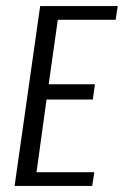

<svg xmlns="http://www.w3.org/2000/svg" viewBox="-20 -611 407 631"><path d="M28 0 112 -591H367L360 -546H170L140 -334H292L285 -284H133L100 -45H290L283 0Z"/></svg>

Font: Alumni Sans
Style: Italic
Weight: 400
Italic angle: -8°
Version: Version 1.016